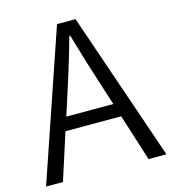

<svg xmlns="http://www.w3.org/2000/svg" viewBox="-109 -822 820 912"><g transform="rotate(-15 301.0 -366.0)"><path d="M255 -732H346L597 0H509L436 -230H162L88 0H5ZM415 -296 377 -415Q349 -499 301 -663H297Q263 -540 222 -415L184 -296Z"/></g></svg>

Font: Source Han Sans CN Normal
Style: Regular
Weight: 350
Designer: Ryoko NISHIZUKA 西塚涼子 (kana, bopomofo & ideographs); Paul D. Hunt (Latin, Greek & Cyrillic); Sandoll Communications 산돌커뮤니
Foundry: Adobe
Version: Version 2.004;hotconv 1.0.118;makeotfexe 2.5.65603